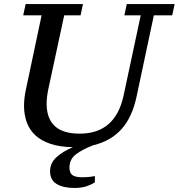

<svg xmlns="http://www.w3.org/2000/svg" viewBox="-20 -720 885 951"><path d="M657 -244 742 -644H833L845 -700H608L596 -644H677L592 -246C564.7 -120.7 492.3 -58 375 -58C319 -58 277.7 -70.7 251 -96C224.3 -121.3 211 -158 211 -206C211 -217.3 211.7 -228.7 213 -240C214.3 -251.3 216.3 -263.7 219 -277L298 -644H379L391 -700H107L95 -644H186L108 -275C102 -247 99 -220.7 99 -196C99 -166.7 103.5 -139.5 112.5 -114.5C121.5 -89.5 135.7 -68 155 -50C174.3 -32 199.3 -17.8 230 -7.5C260.7 2.8 297.7 8.3 341 9C309 22.3 282.2 38.7 260.5 58C238.8 77.3 228 100.7 228 128C228 157.3 239 178.5 261 191.5C283 204.5 311.7 211 347 211C371.7 211 392.3 208.2 409 202.5C425.7 196.8 439.3 190.3 450 183V152C430.7 156 409.7 158 387 158C365 158 349 154.5 339 147.5C329 140.5 324 128 324 110C324 82 335.3 59.7 358 43C380.7 26.3 409 11.7 443 -1C499.7 -14.3 545.8 -40.7 581.5 -80C617.2 -119.3 642.3 -174 657 -244Z"/></svg>

Font: PT Serif Caption
Style: Italic
Weight: 400
Italic angle: -12°
Designer: A.Korolkova, O.Umpeleva, V.Yefimov
Foundry: ParaType Ltd
Version: Version 1.000W OFL